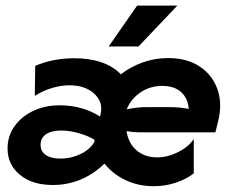

<svg xmlns="http://www.w3.org/2000/svg" viewBox="-20 -632 797 666"><path d="M513.9 13.9Q459.7 13.9 415.3 -7.3Q370.8 -28.5 342.4 -64.6Q305.6 -28.5 260.1 -9.4Q214.6 9.7 163.2 9.7Q91.7 9.7 49 -25.7Q6.2 -61.1 6.2 -116.7Q6.2 -159.7 29.9 -193.4Q53.5 -227.1 94.4 -246.9Q135.4 -266.7 186.8 -266.7Q266 -266.7 327.1 -227.8L329.2 -237.5Q338.2 -278.5 306.6 -307.3Q275 -336.1 220.8 -336.1Q191 -336.1 159 -326.4Q127.1 -316.7 100.7 -299.3L102.1 -403.5Q163.2 -429.9 237.5 -429.9Q345.1 -429.9 399.3 -374.3Q433.3 -400.7 475.3 -415.6Q517.4 -430.6 563.2 -430.6Q628.5 -430.6 672.6 -401.4Q716.7 -372.2 734.4 -322.2Q752.1 -272.2 736.1 -209L727.1 -172.9H466Q443.8 -172.9 418.8 -177.1Q425.7 -134 454.2 -110.1Q482.6 -86.1 525.7 -86.1Q561.8 -86.1 598.6 -104.9Q635.4 -123.6 652.1 -150V-30.6Q626.4 -10.4 589.9 1.7Q553.5 13.9 513.9 13.9ZM419.4 -252.8Q438.9 -256.9 455.6 -258.7Q472.2 -260.4 487.5 -260.4H568.1Q604.9 -260.4 634.7 -254.2Q631.9 -291.7 608 -312.8Q584 -334 543.1 -334Q500.7 -334 467.7 -311.8Q434.7 -289.6 419.4 -252.8ZM188.9 -81.9Q228.5 -81.9 262.5 -99.3Q296.5 -116.7 308.3 -142.4L306.9 -147.9Q283.3 -161.8 252.1 -170.5Q220.8 -179.2 192.4 -179.2Q158.3 -179.2 139.6 -166.3Q120.8 -153.5 120.8 -129.9Q120.8 -106.9 138.9 -94.4Q156.9 -81.9 188.9 -81.9ZM356.9 -470.8 455.6 -612.5H595.1L460.4 -470.8Z"/></svg>

Font: Afacad
Style: Bold Italic
Weight: 700
Italic angle: -14°
Designer: Kristian Moeller
Foundry: Dicotype
Version: Version 1.000; ttfautohint (v1.8.4.7-5d5b)